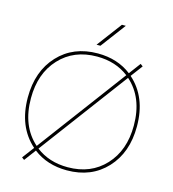

<svg xmlns="http://www.w3.org/2000/svg" viewBox="-136 -1062 1074 1190"><g transform="rotate(15 401.0 -467.0)"><path d="M51 -365Q51 -533 147.5 -636.5Q244 -740 401 -740Q528 -740 617 -671L673 -746L689 -734L632 -658Q751 -553 751 -365Q751 -197 654.5 -93.5Q558 10 401 10Q274 10 185 -59L129 16L113 4L170 -72Q51 -177 51 -365ZM403 -790H378L498 -950H523ZM197 -75Q281 -10 401 -10Q549 -10 640 -108Q731 -206 731 -365Q731 -544 620 -642ZM182 -88 605 -655Q521 -720 401 -720Q253 -720 162 -622Q71 -524 71 -365Q71 -186 182 -88Z"/></g></svg>

Font: Mplus 1p Thin
Style: Regular
Weight: 250
Version: Version 1.061